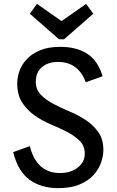

<svg xmlns="http://www.w3.org/2000/svg" viewBox="-20 -957 606 992"><path d="M48 0ZM418 -163Q418 -203 392 -229Q366 -255 327.5 -275Q289 -295 243.5 -314Q198 -333 159.5 -360Q121 -387 95 -426.5Q69 -466 69 -527Q69 -557 80.5 -590Q92 -623 118 -651Q144 -679 186.5 -697Q229 -715 292 -715Q375 -715 430.5 -679.5Q486 -644 510 -563L423 -532Q406 -581 370 -609Q334 -637 279 -637Q228 -637 196.5 -610Q165 -583 165 -535Q165 -494 191 -467.5Q217 -441 255.5 -420.5Q294 -400 339.5 -381Q385 -362 423.5 -336.5Q462 -311 488 -274.5Q514 -238 514 -182Q514 -151 502 -116.5Q490 -82 463 -52.5Q436 -23 391.5 -4Q347 15 281 15Q192 15 132.5 -28.5Q73 -72 48 -171L134 -202Q169 -63 290 -63Q346 -63 382 -91.5Q418 -120 418 -163ZM134 -886 171 -937 298 -848 425 -937 462 -886 311 -754H285Z"/></svg>

Font: Orienta
Style: Regular
Weight: 400
Designer: Eduardo Rodriguez Tunni
Foundry: Eduardo Rodriguez Tunni
Version: Version 1.001